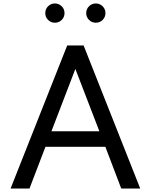

<svg xmlns="http://www.w3.org/2000/svg" viewBox="-20 -1087 870 1107"><path d="M41 0 367.5 -825H462L788.5 0H679L587.5 -240.5H242L150 0ZM276.5 -330H553L414.5 -689.5ZM532.5 -956Q509.5 -956 493.2 -972.2Q477 -988.5 477 -1011.5Q477 -1034.5 493.2 -1050.8Q509.5 -1067 532.5 -1067Q555.5 -1067 571.8 -1050.8Q588 -1034.5 588 -1011.5Q588 -988.5 571.8 -972.2Q555.5 -956 532.5 -956ZM296.5 -956Q273.5 -956 257.2 -972.2Q241 -988.5 241 -1011.5Q241 -1034.5 257.2 -1050.8Q273.5 -1067 296.5 -1067Q319.5 -1067 335.8 -1050.8Q352 -1034.5 352 -1011.5Q352 -988.5 335.8 -972.2Q319.5 -956 296.5 -956Z"/></svg>

Font: Spartan Thin Medium
Style: Regular
Weight: 500
Version: Version 1.004